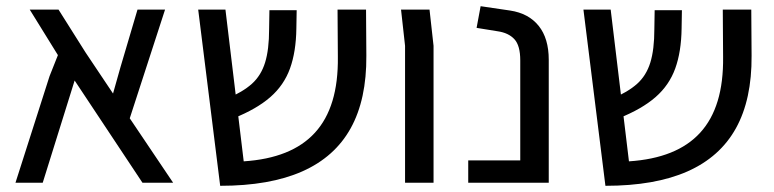

<svg xmlns="http://www.w3.org/2000/svg" viewBox="-20 -590 2498 620"><path d="M539 0H440L221 -330L118 0H30L140 -344L167 -412L76 -559H169L256 -421L345 -288L369 -373L424 -559H513L399 -208Z M691 10 620 -559H708L767 -69Q844 -74 901.5 -97Q959 -120 997 -161.5Q1035 -203 1053.5 -264Q1072 -325 1071 -406L1070 -559H1162L1163 -410Q1164 -269 1112.5 -176Q1061 -83 956 -36.5Q851 10 691 10ZM734 -208 712 -271Q764 -293 793.5 -319.5Q823 -346 836 -388Q849 -430 849 -496L850 -557H938L937 -498Q936 -423 916.5 -369Q897 -315 853 -276.5Q809 -238 734 -208Z M1288 0V-442L1275 -559H1367L1380 -442V0Z M1492 0V-72H1660V-395Q1660 -443 1641 -463.5Q1622 -484 1587 -489L1519 -500L1532 -570L1627 -556Q1687 -547 1719.5 -506.5Q1752 -466 1752 -397V0Z M1935 10 1864 -559H1952L2011 -69Q2088 -74 2145.5 -97Q2203 -120 2241 -161.5Q2279 -203 2297.5 -264Q2316 -325 2315 -406L2314 -559H2406L2407 -410Q2408 -269 2356.5 -176Q2305 -83 2200 -36.5Q2095 10 1935 10ZM1978 -208 1956 -271Q2008 -293 2037.5 -319.5Q2067 -346 2080 -388Q2093 -430 2093 -496L2094 -557H2182L2181 -498Q2180 -423 2160.5 -369Q2141 -315 2097 -276.5Q2053 -238 1978 -208Z"/></svg>

Font: Assistant Medium
Style: Regular
Weight: 500
Designer: Hebrew By Ben Nathan, Latin by Paul Hunt
Version: Version 3.000